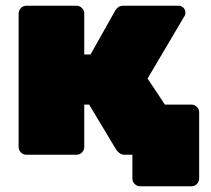

<svg xmlns="http://www.w3.org/2000/svg" viewBox="-20 -540 735 670"><path d="M469 110Q458 110 450 102Q442 94 442 83V0H418L376 -175H648Q659 -175 667 -167Q675 -159 675 -148V83Q675 94 667 102Q659 110 648 110ZM72 0Q61 0 53 -8Q45 -16 45 -27V-493Q45 -504 53 -512Q61 -520 72 -520H247Q258 -520 266 -512Q274 -504 274 -493V-350H296L382 -503Q384 -507 391 -513.5Q398 -520 411 -520H603Q613 -520 620 -513Q627 -506 627 -496Q627 -492 625.5 -487.5Q624 -483 622 -481L495 -266L647 -37Q651 -31 651 -24Q651 -14 644 -7Q637 0 627 0H417Q405 0 398 -5Q391 -10 386 -17L291 -175H274V-27Q274 -16 266 -8Q258 0 247 0Z"/></svg>

Font: Rubik Black
Style: Regular
Weight: 900
Designer: Hubert and Fischer
Foundry: Hubert and Fischer
Version: Version 2.300;gftools[0.9.30]